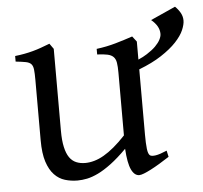

<svg xmlns="http://www.w3.org/2000/svg" viewBox="-46 -606 706 669"><g transform="rotate(-5 307.5 -272.0)"><path d="M615.2 -508.8Q615.2 -494.6 606.9 -475.3Q598.6 -456.1 578.6 -434.6Q558.6 -413.1 524.9 -391.1Q493.7 -370.6 446.8 -352.5V-124Q446.8 -93.8 449 -74.7Q451.2 -55.7 458 -50.8Q463.9 -46.9 478 -49.1Q492.2 -51.3 517.1 -62L522 -40Q503.9 -28.3 487.3 -18.3Q470.7 -8.3 456.5 -1Q442.4 6.3 431.6 10.5Q420.9 14.6 415 14.6Q397.9 14.6 387.2 -8.1Q376.5 -30.8 373.5 -81.1Q343.3 -50.8 318.1 -32Q293 -13.2 271.7 -2.9Q250.5 7.3 232.7 11Q214.8 14.6 199.2 14.6Q176.3 14.6 155.3 8.3Q134.3 2 118.2 -14.9Q102.1 -31.7 92.5 -61Q83 -90.3 83 -136.2V-347.2Q83 -370.6 81.5 -383.5Q80.1 -396.5 74 -403.1Q67.9 -409.7 55.2 -412.1Q42.5 -414.6 20 -417V-436.5Q37.6 -438.5 53 -441.4Q68.4 -444.3 82.8 -448.2Q97.2 -452.1 111.8 -457.3Q126.5 -462.4 142.6 -468.8L156.2 -449.7V-163.1Q156.2 -128.9 161.4 -106Q166.5 -83 176 -69.3Q185.5 -55.7 199.5 -49.8Q213.4 -43.9 231 -43.9Q246.6 -43.9 262.9 -48.6Q279.3 -53.2 296.6 -63.2Q314 -73.2 333 -89.1Q352.1 -105 373.5 -127.9V-347.2Q373.5 -369.1 371.3 -382.3Q369.1 -395.5 361.8 -402.8Q354.5 -410.2 341.1 -413.1Q327.6 -416 305.2 -417V-436.5Q340.3 -440.9 372.6 -450.2Q404.8 -459.5 432.1 -468.8L446.8 -449.7V-386.7Q463.9 -394 477.5 -402.8Q496.1 -414.6 508.1 -426.5Q520 -438.5 525.6 -449.5Q531.2 -460.4 531.2 -469.2Q531.2 -483.4 523.9 -496.1Q516.6 -508.8 502.9 -520L589.8 -559.1Q601.1 -548.3 608.2 -535.6Q615.2 -522.9 615.2 -508.8Z"/></g></svg>

Font: Noto Serif Devanagari
Style: Bold
Weight: 700
Designer: Monotype Design Team
Foundry: Monotype Imaging Inc.
Version: Version 1.01